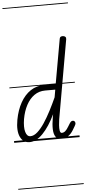

<svg xmlns="http://www.w3.org/2000/svg" viewBox="-98 -1275 784 1747"><g transform="rotate(-5 294.0 -401.0)"><path d="M103 -207.5Q91 -134 103.5 -90.5Q116 -47 147.5 -47Q179.5 -47 212.5 -76.5Q245.5 -106 277.8 -154.8Q310 -203.5 340.5 -262.5Q371 -321.5 397.5 -380.5L409.5 -449.5H317Q261 -449.5 217.5 -419Q174 -388.5 145 -334Q116 -279.5 103 -207.5ZM42 -205.5Q58.5 -295 95.8 -361.2Q133 -427.5 187.8 -464Q242.5 -500.5 312 -500.5H418L490.5 -908Q492.5 -920.5 501.2 -925Q510 -929.5 521 -928.5Q535 -928 543 -920Q551 -912 548.5 -897.5L421.5 -176.5Q418 -154 415.8 -124.8Q413.5 -95.5 417.2 -74Q421 -52.5 435 -52.5Q452 -52.5 466.8 -65Q481.5 -77.5 498.5 -106.5L507 -120.5Q517.5 -138.5 525.2 -146Q533 -153.5 543 -153.5Q553 -153.5 559.5 -147Q566 -140.5 566 -127.5Q566 -120 556.8 -104Q547.5 -88 535.5 -68Q514 -33 487.5 -16.5Q461 0 423.5 0Q390.5 0 374 -23.5Q357.5 -47 355.8 -91.5Q354 -136 365 -198.5L370.5 -228.5Q318 -119 257.5 -56.5Q197 6 135.5 6Q77.5 6 50.8 -49.8Q24 -105.5 42 -205.5ZM103 -207.5Q91 -134 103.5 -90.5Q116 -47 147.5 -47Q179.5 -47 212.5 -76.5Q245.5 -106 277.8 -154.8Q310 -203.5 340.5 -262.5Q371 -321.5 397.5 -380.5L409.5 -449.5H317Q261 -449.5 217.5 -419Q174 -388.5 145 -334Q116 -279.5 103 -207.5ZM42 -205.5Q58.5 -295 95.8 -361.2Q133 -427.5 187.8 -464Q242.5 -500.5 312 -500.5H418L490.5 -908Q492.5 -920.5 501.2 -925Q510 -929.5 521 -928.5Q535 -928 543 -920Q551 -912 548.5 -897.5L421.5 -176.5Q418 -154 415.8 -124.8Q413.5 -95.5 417.2 -74Q421 -52.5 435 -52.5Q452 -52.5 466.8 -65Q481.5 -77.5 498.5 -106.5L507 -120.5Q517.5 -138.5 525.2 -146Q533 -153.5 543 -153.5Q553 -153.5 559.5 -147Q566 -140.5 566 -127.5Q566 -120 556.8 -104Q547.5 -88 535.5 -68Q514 -33 487.5 -16.5Q461 0 423.5 0Q390.5 0 374 -23.5Q357.5 -47 355.8 -91.5Q354 -136 365 -198.5L370.5 -228.5Q318 -119 257.5 -56.5Q197 6 135.5 6Q77.5 6 50.8 -49.8Q24 -105.5 42 -205.5ZM-5 420.5H593V428.5H-5ZM-5 -16H593V0H-5ZM-5 -505.5H593V-497.5H-5ZM-5 -1230H593V-1222H-5Z"/></g></svg>

Font: Edu VIC WA NT Pre Guide
Style: Regular
Weight: 400
Designer: Tina and Corey Anderson, Eben Sorkin, Mirko Velimirovic
Foundry: Google for Education
Version: Version 1.000